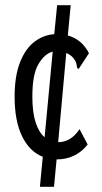

<svg xmlns="http://www.w3.org/2000/svg" viewBox="-20 -643 390 736"><path d="M187 73H133L144 -42Q93 -62 64.5 -121Q36 -180 36 -272Q36 -351 56.5 -403.5Q77 -456 111.5 -482.5Q146 -509 188 -512L199 -623H251L240 -507Q294 -492 321 -439L287 -387L282 -379L276 -382Q274 -391 272.5 -399.5Q271 -408 261 -421Q249 -434 234 -440L203 -98Q252 -98 285 -148L316 -89Q293 -60 263 -46Q233 -32 199 -32H197ZM104 -273Q104 -213 116.5 -174Q129 -135 151 -117L182 -445Q151 -437 127.5 -397.5Q104 -358 104 -273Z"/></svg>

Font: Inconsolata ExtraCondensed Medium
Style: Regular
Weight: 500
Width: 2
Monospace: yes
Designer: Raph Levien, Cyreal, Brenton Simpson
Foundry: Raph Levien, Cyreal, Google
Version: Version 3.001; ttfautohint (v1.8.2.53-6de2)